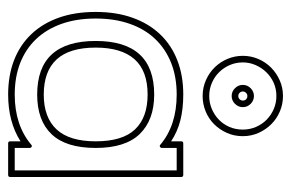

<svg xmlns="http://www.w3.org/2000/svg" viewBox="-138 -543 691 455"><g transform="rotate(90 207.5 -315.5)"><path d="M394.5 -404.3Q399.4 -404.3 399.4 -399.4V5.9Q399.4 10.7 394.5 10.7H319.8Q314.9 10.7 314.9 5.9V-18.6Q268.6 10.7 204.1 10.7Q159.2 10.7 123 -3.2Q86.9 -17.1 61.3 -43.9Q35.6 -70.8 22 -109.1Q8.3 -147.5 8.3 -196.8Q8.3 -245.6 22 -283.9Q35.6 -322.3 61 -349.1Q86.4 -376 122.6 -390.1Q158.7 -404.3 204.1 -404.3Q237.8 -404.3 264.9 -397.5Q292 -390.6 314.9 -375.5V-399.4Q314.9 -404.3 319.8 -404.3ZM286.6 -290Q258.3 -319.8 204.1 -319.8Q147.9 -319.8 120.4 -288.8Q92.8 -257.8 92.8 -196.8Q92.8 -134.8 120.8 -104.2Q148.9 -73.7 204.1 -73.7Q258.3 -73.7 286.6 -104Q314.9 -134.3 314.9 -196.8Q314.9 -260.3 286.6 -290ZM297.9 -300.8Q330.6 -266.6 330.6 -196.8Q330.6 -126.5 298.1 -92.3Q265.6 -58.1 204.1 -58.1Q77.1 -58.1 77.1 -196.8Q77.1 -335.4 204.1 -335.4Q264.6 -335.4 297.9 -300.8ZM330.6 -388.7V-354Q330.6 -350.6 327.9 -349.1Q325.2 -347.7 322.8 -350.1Q276.9 -388.7 204.1 -388.7Q162.1 -388.7 128.9 -375.5Q95.7 -362.3 72.3 -337.6Q48.8 -313 36.4 -277.3Q23.9 -241.7 23.9 -196.8Q23.9 -151.4 36.6 -115.7Q49.3 -80.1 72.8 -55.4Q96.2 -30.8 129.4 -17.8Q162.6 -4.9 204.1 -4.9Q276.4 -4.9 322.8 -43.9Q325.2 -46.4 327.9 -44.9Q330.6 -43.5 330.6 -40V-4.9H383.8V-388.7ZM207.5 -640.6Q226.6 -640.6 243.9 -633.3Q261.2 -626 274.2 -613Q287.1 -600.1 294.9 -582.8Q302.7 -565.4 302.7 -545.4Q302.7 -524.9 294.9 -507.6Q287.1 -490.2 274.2 -477.3Q261.2 -464.4 243.9 -457.3Q226.6 -450.2 207.5 -450.2Q187.5 -450.2 169.9 -458Q152.3 -465.8 139.6 -478.8Q127 -491.7 119.6 -509Q112.3 -526.4 112.3 -545.4Q112.3 -564.5 119.6 -581.8Q127 -599.1 139.9 -612.1Q152.8 -625 170.2 -632.8Q187.5 -640.6 207.5 -640.6ZM215.3 -553.2Q212.4 -556.2 207.5 -556.2Q203.1 -556.2 200 -553Q196.8 -549.8 196.8 -545.4Q196.8 -541 200 -537.8Q203.1 -534.7 207.5 -534.7Q211.9 -534.7 215.1 -537.8Q218.3 -541 218.3 -545.4Q218.3 -550.3 215.3 -553.2ZM226.1 -564Q233.9 -556.2 233.9 -545.4Q233.9 -534.7 226.1 -526.9Q218.3 -519 207.5 -519Q196.8 -519 189 -526.9Q181.2 -534.7 181.2 -545.4Q181.2 -556.2 189 -564Q196.8 -571.8 207.5 -571.8Q218.3 -571.8 226.1 -564ZM207.5 -625Q190.9 -625 176.5 -618.7Q162.1 -612.3 151.4 -601.3Q140.6 -590.3 134.3 -575.9Q127.9 -561.5 127.9 -545.4Q127.9 -529.3 134 -514.9Q140.1 -500.5 150.9 -489.5Q161.6 -478.5 176.3 -472.2Q190.9 -465.8 207.5 -465.8Q223.6 -465.8 238 -471.9Q252.4 -478 263.4 -488.5Q274.4 -499 280.8 -513.7Q287.1 -528.3 287.1 -545.4Q287.1 -562 280.8 -576.7Q274.4 -591.3 263.4 -602.1Q252.4 -612.8 238 -618.9Q223.6 -625 207.5 -625Z"/></g></svg>

Font: Fibel Sued Kontur LRS
Style: Regular
Weight: 400
Designer: Peter Wiegel
Foundry: Peter Wiegel
Version: Version 000.000